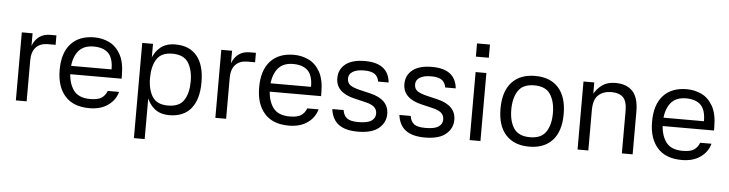

<svg xmlns="http://www.w3.org/2000/svg" viewBox="-52 -967 5390 1420"><g transform="rotate(5 2643.5 -257.5)"><path d="M158 0H78V-505H158V-412Q175 -457 208 -481Q241 -505 290 -505H335V-435H280Q221 -435 189.5 -401.5Q158 -368 158 -303Z M420 -290H763Q763 -374 726 -410.5Q689 -447 617 -447Q537 -447 499 -394Q461 -341 461 -254Q461 -167 498.5 -112.5Q536 -58 624 -58Q683 -58 710 -77Q737 -96 749 -129H833Q817 -68 762.5 -29Q708 10 624 10Q504 10 442.5 -60Q381 -130 381 -253Q381 -380 442.5 -447.5Q504 -515 617 -515Q675 -515 726.5 -490.5Q778 -466 810.5 -408.5Q843 -351 843 -253V-228H419Z M1052 -505V202H972V-505ZM1218 10Q1150 10 1107.5 -24.5Q1065 -59 1045 -118Q1025 -177 1025 -252Q1025 -327 1045 -386.5Q1065 -446 1107.5 -480.5Q1150 -515 1218 -515Q1323 -515 1378.5 -447.5Q1434 -380 1434 -252Q1434 -125 1378.5 -57.5Q1323 10 1218 10ZM1201 -60Q1286 -60 1320 -113Q1354 -166 1354 -252Q1354 -338 1320 -391.5Q1286 -445 1201 -445Q1119 -445 1085.5 -391.5Q1052 -338 1052 -252Q1052 -166 1085.5 -113Q1119 -60 1201 -60Z M1639 0H1559V-505H1639V-412Q1656 -457 1689 -481Q1722 -505 1771 -505H1816V-435H1761Q1702 -435 1670.5 -401.5Q1639 -368 1639 -303Z M1901 -290H2244Q2244 -374 2207 -410.5Q2170 -447 2098 -447Q2018 -447 1980 -394Q1942 -341 1942 -254Q1942 -167 1979.5 -112.5Q2017 -58 2105 -58Q2164 -58 2191 -77Q2218 -96 2230 -129H2314Q2298 -68 2243.5 -29Q2189 10 2105 10Q1985 10 1923.5 -60Q1862 -130 1862 -253Q1862 -380 1923.5 -447.5Q1985 -515 2098 -515Q2156 -515 2207.5 -490.5Q2259 -466 2291.5 -408.5Q2324 -351 2324 -253V-228H1900Z M2735 -372Q2728 -411 2702 -428Q2676 -445 2625 -445Q2570 -445 2540.5 -426.5Q2511 -408 2511 -376Q2511 -342 2534.5 -326Q2558 -310 2604 -299L2684 -280Q2823 -247 2823 -139Q2823 -75 2772 -32.5Q2721 10 2617 10Q2524 10 2474.5 -27Q2425 -64 2415 -140H2499Q2505 -100 2530 -80.5Q2555 -61 2615 -61Q2683 -61 2712 -81Q2741 -101 2741 -134Q2741 -166 2719 -184.5Q2697 -203 2651 -213L2571 -232Q2432 -265 2432 -371Q2432 -437 2481.5 -476Q2531 -515 2625 -515Q2799 -515 2813 -372Z M3233 -372Q3226 -411 3200 -428Q3174 -445 3123 -445Q3068 -445 3038.5 -426.5Q3009 -408 3009 -376Q3009 -342 3032.5 -326Q3056 -310 3102 -299L3182 -280Q3321 -247 3321 -139Q3321 -75 3270 -32.5Q3219 10 3115 10Q3022 10 2972.5 -27Q2923 -64 2913 -140H2997Q3003 -100 3028 -80.5Q3053 -61 3113 -61Q3181 -61 3210 -81Q3239 -101 3239 -134Q3239 -166 3217 -184.5Q3195 -203 3149 -213L3069 -232Q2930 -265 2930 -371Q2930 -437 2979.5 -476Q3029 -515 3123 -515Q3297 -515 3311 -372Z M3527 -505V0H3447V-505ZM3439 -717H3535V-619H3439Z M3889 10Q3777 10 3715.5 -57.5Q3654 -125 3654 -252Q3654 -380 3715.5 -447.5Q3777 -515 3889 -515Q4001 -515 4062 -447.5Q4123 -380 4123 -252Q4123 -125 4062 -57.5Q4001 10 3889 10ZM3889 -60Q3973 -60 4008 -113Q4043 -166 4043 -252Q4043 -338 4008 -391.5Q3973 -445 3889 -445Q3804 -445 3769 -391.5Q3734 -338 3734 -252Q3734 -166 3769 -113Q3804 -60 3889 -60Z M4328 0H4248V-505H4328V-422Q4353 -464 4390 -489.5Q4427 -515 4486 -515Q4568 -515 4612.5 -468Q4657 -421 4657 -317V0H4577V-314Q4577 -388 4547.5 -416.5Q4518 -445 4461 -445Q4402 -445 4365 -412Q4328 -379 4328 -299Z M4818 -290H5161Q5161 -374 5124 -410.5Q5087 -447 5015 -447Q4935 -447 4897 -394Q4859 -341 4859 -254Q4859 -167 4896.5 -112.5Q4934 -58 5022 -58Q5081 -58 5108 -77Q5135 -96 5147 -129H5231Q5215 -68 5160.5 -29Q5106 10 5022 10Q4902 10 4840.5 -60Q4779 -130 4779 -253Q4779 -380 4840.5 -447.5Q4902 -515 5015 -515Q5073 -515 5124.5 -490.5Q5176 -466 5208.5 -408.5Q5241 -351 5241 -253V-228H4817Z"/></g></svg>

Font: 42dot Sans
Style: Regular
Weight: 400
Designer: 42dot
Version: Version 1.000